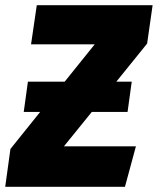

<svg xmlns="http://www.w3.org/2000/svg" viewBox="-51 -716 605 736"><path d="M534 -696 513 -549 395 -403H454L438 -287H301L194 -155H470L428 0H-31L-11 -145L103 -287H40L56 -403H197L312 -546H68L90 -696Z"/></svg>

Font: Fira Sans Condensed Black
Style: Italic
Weight: 900
Width: 3
Italic angle: -8°
Designer: Carrois Corporate & Edenspiekermann AG
Foundry: Carrois Corporate GbR & Edenspiekermann AG
Version: Version 4.203